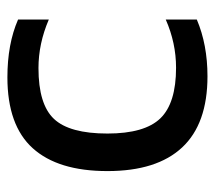

<svg xmlns="http://www.w3.org/2000/svg" viewBox="-52 -538 600 537"><g transform="rotate(90 248.5 -270.0)"><path d="M196.8 9.8Q103.5 9.8 35.2 -20V-106Q102.5 -77.1 170.9 -77.1Q272.5 -77.1 313.2 -120.6Q354 -164.1 354 -270Q354 -374 311.5 -418Q269 -461.9 169.9 -461.9Q100.6 -461.9 35.2 -433.1V-520Q105.5 -549.8 193.8 -549.8Q326.7 -549.8 392.8 -479Q459 -408.2 459 -270Q459 -131.8 395 -61Q331.1 9.8 196.8 9.8Z"/></g></svg>

Font: Kanit
Style: Regular
Weight: 400
Designer: Katatrad Team
Foundry: CadsonDemak
Version: Version 1.000;PS 001.000;hotconv 1.0.88;makeotf.lib2.5.64775